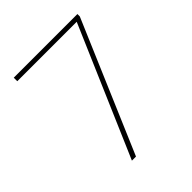

<svg xmlns="http://www.w3.org/2000/svg" viewBox="-197 -839 964 964"><g transform="rotate(-45 285.0 -357.0)"><path d="M183 0 480 -689H58V-714H510V-697L212 0Z"/></g></svg>

Font: Noto Sans Khmer Thin
Style: Regular
Weight: 250
Version: Version 2.003